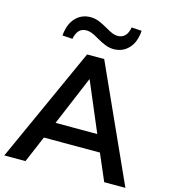

<svg xmlns="http://www.w3.org/2000/svg" viewBox="-132 -1033 1008 1138"><g transform="rotate(15 372.0 -464.0)"><path d="M1 0 320 -705H425L744 0H614L529 -198L583 -163H161L215 -198L131 0ZM371 -566 231 -233 205 -265H539L514 -233L373 -566ZM212 -772 150 -776Q156 -847 192.5 -885.5Q229 -924 284 -924Q309 -924 333 -915Q357 -906 388 -888Q420 -869 436 -863.5Q452 -858 465 -858Q494 -858 511 -876Q528 -894 534 -928L596 -924Q591 -853 554.5 -814.5Q518 -776 463 -776Q438 -776 412 -786Q386 -796 357 -813Q329 -830 312 -836Q295 -842 281 -842Q252 -842 235.5 -824.5Q219 -807 212 -772Z"/></g></svg>

Font: NunitoSans3
Style: Bold
Weight: 700
Designer: Vernon Adams
Foundry: Vernon Adams
Version: Version 3.101;gftools[0.9.27]